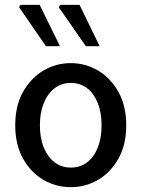

<svg xmlns="http://www.w3.org/2000/svg" viewBox="-20 -762 586 794"><path d="M273 12Q212 12 160 -18Q108 -48 75.5 -105.5Q43 -163 43 -244Q43 -325 75.5 -382.5Q108 -440 160 -470.5Q212 -501 273 -501Q333 -501 385 -470.5Q437 -440 469.5 -382.5Q502 -325 502 -244Q502 -163 469.5 -105.5Q437 -48 385 -18Q333 12 273 12ZM273 -69Q312 -69 340.5 -91Q369 -113 384.5 -152Q400 -191 400 -244Q400 -296 384.5 -335.5Q369 -375 340.5 -397Q312 -419 273 -419Q234 -419 205.5 -397Q177 -375 161 -335.5Q145 -296 145 -244Q145 -191 161 -152Q177 -113 205.5 -91Q234 -69 273 -69ZM170 -571 59 -732 65 -742H144L228 -571ZM335 -571 223 -732 229 -742H309L392 -571Z"/></svg>

Font: Source Sans 3 ExtraLight Medium
Style: Regular
Weight: 500
Version: Version 3.052;hotconv 1.1.0;makeotfexe 2.6.0